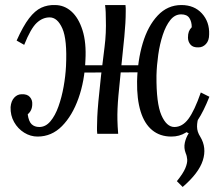

<svg xmlns="http://www.w3.org/2000/svg" viewBox="-20 -531 888 762"><path d="M705 211 682 188Q707 157 715.5 136.5Q724 116 723 102Q722 88 717 77Q709 56 713.5 35.5Q718 15 729 -2L717 -8L791 -129L769 -68Q762 -49 762 -28.5Q762 -8 775 12Q801 55 785 105.5Q769 156 705 211ZM129 11Q101 11 76 -4.5Q51 -20 36 -46.5Q21 -73 22 -106Q24 -130 36.5 -143.5Q49 -157 66 -157Q88 -158 98.5 -146Q109 -134 108 -118Q108 -105 103.5 -95Q99 -85 90 -77Q94 -49 105.5 -38Q117 -27 136 -27Q161 -27 180 -49.5Q199 -72 212 -108.5Q225 -145 232.5 -187Q240 -229 242 -269Q247 -374 227.5 -418Q208 -462 177 -462Q149 -462 125.5 -440Q102 -418 76 -353L46 -370Q72 -428 95.5 -458.5Q119 -489 144 -500.5Q169 -512 198 -511Q235 -511 263.5 -485.5Q292 -460 307.5 -411Q323 -362 319 -292Q316 -210 291.5 -141Q267 -72 226 -30.5Q185 11 129 11ZM660 11Q615 11 584 -14.5Q553 -40 538 -89Q523 -138 524 -208Q526 -291 546.5 -359.5Q567 -428 606 -469.5Q645 -511 700 -511Q751 -511 781.5 -477.5Q812 -444 810 -394Q810 -370 797.5 -356.5Q785 -343 768 -343Q746 -342 736 -354Q726 -366 726 -382Q726 -396 729.5 -405.5Q733 -415 741 -423Q741 -445 731.5 -459.5Q722 -474 699 -474Q674 -474 656 -451.5Q638 -429 626 -392.5Q614 -356 608 -313.5Q602 -271 601 -231Q600 -121 620.5 -74Q641 -27 672 -27Q704 -27 728 -59.5Q752 -92 777 -164L811 -147Q788 -89 765 -54.5Q742 -20 717 -4.5Q692 11 660 11ZM366 0Q365 -7 365 -12.5Q365 -18 365 -26Q365 -43 366 -66.5Q367 -90 370.5 -129Q374 -168 381 -231Q388 -290 395 -345Q402 -400 400 -457Q400 -469 399.5 -482.5Q399 -496 397 -511H478Q479 -504 479 -498.5Q479 -493 479 -485Q479 -443 473.5 -386Q468 -329 461.5 -268.5Q455 -208 450 -152Q445 -96 446 -55Q446 -43 447 -29Q448 -15 449 0ZM292 -243 293 -272H543V-244Z"/></svg>

Font: Lora Italic
Style: Italic
Weight: 400
Italic angle: -3°
Designer: Olga Karpushina, Alexei Vanyashin (Cyrillic)
Foundry: Cyreal
Version: Version 2.210; ttfautohint (v1.8.1.43-b0c9)